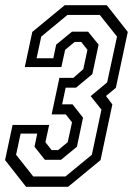

<svg xmlns="http://www.w3.org/2000/svg" viewBox="-42 -720 513 740"><path d="M58.5 0 -22.5 -103 6.5 -238.5H147.5L133 -172L157 -141.5H182L219 -172L235.5 -248.5L211.5 -279H157L187 -420H241L279 -453.5L295 -528L271 -558.5H246L209 -528L194.5 -461.5H53.5L82.5 -597L207.5 -700H369.5L450.5 -597L404.5 -381.5L366.5 -350L391 -317.5L345.5 -103L220.5 0ZM86 -40H210.5L312 -123.5L349 -297.5L307.5 -349.5L371 -402.5L409 -579L342.5 -662.5H218L117 -579L99 -495.5H163.5L174.5 -548L235.5 -598H297.5L338 -548L314 -434.5L251 -382H211L197.5 -318H237.5L278 -266.5L254.5 -154.5L193 -104H131L91 -154.5L101.5 -205H37.5L20 -123.5Z"/></svg>

Font: Tourney Condensed Regular
Style: Italic
Weight: 400
Width: 3
Italic angle: -12°
Designer: Tyler Finck
Foundry: Etcetera Type Co
Version: Version 1.010; ttfautohint (v1.8.3)